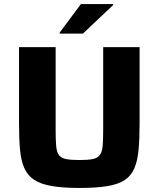

<svg xmlns="http://www.w3.org/2000/svg" viewBox="-20 -921 785 949"><path d="M373 8Q290 8 235.5 -1.5Q181 -11 148.5 -32.5Q116 -54 100 -90.5Q84 -127 79 -181.5Q74 -236 74 -312V-688H255V-280Q255 -230 257.5 -200.5Q260 -171 270.5 -155.5Q281 -140 305.5 -135Q330 -130 372 -130Q416 -130 439.5 -135Q463 -140 474 -155.5Q485 -171 487.5 -200.5Q490 -230 490 -280V-688H670V-312Q670 -236 665 -181.5Q660 -127 644.5 -90Q629 -53 597 -31.5Q565 -10 510.5 -1Q456 8 373 8ZM275 -755V-760L380 -901H539V-896L390 -755Z"/></svg>

Font: Saira SemiExpanded
Style: Bold
Weight: 700
Width: 6
Designer: Hector Gatti with collaboration of the Omnibus-Type team
Foundry: Omnibus-Type
Version: Version 1.101